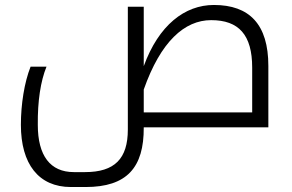

<svg xmlns="http://www.w3.org/2000/svg" viewBox="-20 -512 1174 772"><path d="M265 240H324C490 240 559 162 558 0H1059V-247C1059 -414 983 -492 840 -492C723 -492 618 -411 558 -246V-485H494V9C494 126 441 180 322 180H277C182 180 132 114 132 -10C131 -105 143 -185 167 -244H103C78 -181 64 -93 64 -10C64 147 135 240 265 240ZM994 -60H558V-152C626 -345 722 -431 829 -431C940 -431 994 -372 994 -240Z"/></svg>

Font: Noto Kufi Arabic Light
Style: Regular
Weight: 300
Designer: Monotype Design Team, David Williams, Khaled Hosny
Foundry: Google LLC
Version: Version 2.109